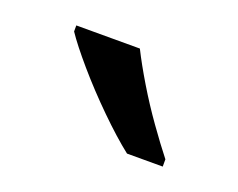

<svg xmlns="http://www.w3.org/2000/svg" viewBox="-45 -835 370 298"><g transform="rotate(20 140.5 -686.0)"><path d="M145 -766Q156 -744 172.5 -716.5Q189 -689 207.5 -663Q226 -637 241 -618V-606H182Q159 -624 130 -652.5Q101 -681 76.5 -709.5Q52 -738 40 -756V-766Z"/></g></svg>

Font: Noto Sans Warang Citi
Style: Regular
Weight: 400
Designer: Mangu Purty
Foundry: Mangu Purty
Version: Version 3.002; ttfautohint (v1.8.4.7-5d5b)